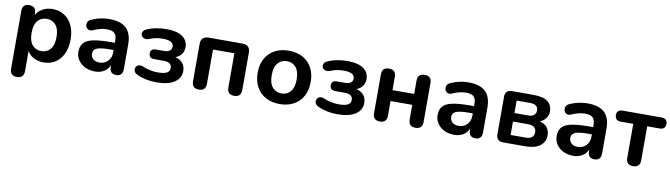

<svg xmlns="http://www.w3.org/2000/svg" viewBox="-36 -1057 6295 1804"><g transform="rotate(10 3112.0 -155.5)"><path d="M320 -91Q373 -91 406 -129.5Q439 -168 439 -245Q439 -322 406 -360.5Q373 -399 320 -399Q266 -399 233.5 -360.5Q201 -322 201 -245Q201 -168 233.5 -129.5Q266 -91 320 -91ZM136 188Q70 188 70 120V-430Q70 -497 135 -497Q201 -497 201 -430V-414Q222 -453 263.5 -476Q305 -499 358 -499Q422 -499 470.5 -468Q519 -437 546 -380.5Q573 -324 573 -245Q573 -167 546 -109.5Q519 -52 471 -21Q423 10 358 10Q307 10 265.5 -12Q224 -34 203 -71V120Q203 188 136 188Z M850 10Q796 10 754.5 -10.5Q713 -31 689 -66.5Q665 -102 665 -146Q665 -200 692.5 -231Q720 -262 783 -275Q846 -288 952 -288H988V-310Q988 -358 966 -379Q944 -400 894 -400Q864 -400 832 -392.5Q800 -385 762 -368Q737 -358 719.5 -367.5Q702 -377 696.5 -396Q691 -415 699 -434Q707 -453 732 -463Q777 -483 819 -491Q861 -499 898 -499Q1008 -499 1061 -449.5Q1114 -400 1114 -294V-60Q1114 8 1052 8Q989 8 989 -60V-76Q973 -36 936.5 -13Q900 10 850 10ZM988 -219H953Q865 -219 829.5 -204Q794 -189 794 -152Q794 -121 815.5 -100.5Q837 -80 877 -80Q924 -80 956 -112.5Q988 -145 988 -195Z M1435 10Q1385 10 1338 0.5Q1291 -9 1253 -27Q1228 -37 1219.5 -55Q1211 -73 1217 -90.5Q1223 -108 1240.5 -116.5Q1258 -125 1286 -115Q1318 -100 1357 -92Q1396 -84 1431 -84Q1492 -84 1519 -99Q1546 -114 1546 -145Q1546 -201 1469 -201H1380Q1328 -201 1328 -248Q1328 -293 1380 -293H1457Q1491 -293 1510 -307Q1529 -321 1529 -346Q1529 -373 1505 -388.5Q1481 -404 1422 -404Q1354 -404 1297 -378Q1269 -369 1250 -377Q1231 -385 1224.5 -402Q1218 -419 1226.5 -436.5Q1235 -454 1260 -463Q1299 -481 1346 -490Q1393 -499 1445 -499Q1545 -499 1597 -462.5Q1649 -426 1649 -361Q1649 -324 1628.5 -295.5Q1608 -267 1571 -254Q1617 -243 1642 -213Q1667 -183 1667 -137Q1667 -70 1607.5 -30Q1548 10 1435 10Z M1841 8Q1774 8 1774 -60V-415Q1774 -489 1849 -489H2170Q2244 -489 2244 -415V-60Q2244 8 2178 8Q2111 8 2111 -60V-386H1907V-60Q1907 8 1841 8Z M2611 10Q2535 10 2478 -21Q2421 -52 2389.5 -109.5Q2358 -167 2358 -245Q2358 -323 2389.5 -380Q2421 -437 2478 -468Q2535 -499 2611 -499Q2688 -499 2745 -468Q2802 -437 2833 -380Q2864 -323 2864 -245Q2864 -167 2833 -109.5Q2802 -52 2745 -21Q2688 10 2611 10ZM2611 -91Q2665 -91 2697.5 -129.5Q2730 -168 2730 -245Q2730 -322 2697.5 -360.5Q2665 -399 2611 -399Q2558 -399 2525 -360.5Q2492 -322 2492 -245Q2492 -168 2525 -129.5Q2558 -91 2611 -91Z M3162 10Q3112 10 3065 0.5Q3018 -9 2980 -27Q2955 -37 2946.5 -55Q2938 -73 2944 -90.5Q2950 -108 2967.5 -116.5Q2985 -125 3013 -115Q3045 -100 3084 -92Q3123 -84 3158 -84Q3219 -84 3246 -99Q3273 -114 3273 -145Q3273 -201 3196 -201H3107Q3055 -201 3055 -248Q3055 -293 3107 -293H3184Q3218 -293 3237 -307Q3256 -321 3256 -346Q3256 -373 3232 -388.5Q3208 -404 3149 -404Q3081 -404 3024 -378Q2996 -369 2977 -377Q2958 -385 2951.5 -402Q2945 -419 2953.5 -436.5Q2962 -454 2987 -463Q3026 -481 3073 -490Q3120 -499 3172 -499Q3272 -499 3324 -462.5Q3376 -426 3376 -361Q3376 -324 3355.5 -295.5Q3335 -267 3298 -254Q3344 -243 3369 -213Q3394 -183 3394 -137Q3394 -70 3334.5 -30Q3275 10 3162 10Z M3568 8Q3501 8 3501 -60V-430Q3501 -497 3568 -497Q3634 -497 3634 -430V-303H3841V-430Q3841 -497 3908 -497Q3974 -497 3974 -430V-60Q3974 8 3908 8Q3841 8 3841 -60V-199H3634V-60Q3634 8 3568 8Z M4277 10Q4223 10 4181.5 -10.5Q4140 -31 4116 -66.5Q4092 -102 4092 -146Q4092 -200 4119.5 -231Q4147 -262 4210 -275Q4273 -288 4379 -288H4415V-310Q4415 -358 4393 -379Q4371 -400 4321 -400Q4291 -400 4259 -392.5Q4227 -385 4189 -368Q4164 -358 4146.5 -367.5Q4129 -377 4123.5 -396Q4118 -415 4126 -434Q4134 -453 4159 -463Q4204 -483 4246 -491Q4288 -499 4325 -499Q4435 -499 4488 -449.5Q4541 -400 4541 -294V-60Q4541 8 4479 8Q4416 8 4416 -60V-76Q4400 -36 4363.5 -13Q4327 10 4277 10ZM4415 -219H4380Q4292 -219 4256.5 -204Q4221 -189 4221 -152Q4221 -121 4242.5 -100.5Q4264 -80 4304 -80Q4351 -80 4383 -112.5Q4415 -145 4415 -195Z M4800 -81H4941Q5023 -81 5023 -145Q5023 -209 4941 -209H4800ZM4800 -290H4932Q4967 -290 4986 -306Q5005 -322 5005 -350Q5005 -379 4986 -394Q4967 -409 4932 -409H4800ZM4743 0Q4677 0 4677 -66V-424Q4677 -489 4743 -489H4946Q5042 -489 5084 -455.5Q5126 -422 5126 -361Q5126 -324 5104.5 -296Q5083 -268 5047 -254Q5095 -243 5119 -212.5Q5143 -182 5143 -137Q5143 -74 5094.5 -37Q5046 0 4954 0Z M5413 10Q5359 10 5317.5 -10.5Q5276 -31 5252 -66.5Q5228 -102 5228 -146Q5228 -200 5255.5 -231Q5283 -262 5346 -275Q5409 -288 5515 -288H5551V-310Q5551 -358 5529 -379Q5507 -400 5457 -400Q5427 -400 5395 -392.5Q5363 -385 5325 -368Q5300 -358 5282.5 -367.5Q5265 -377 5259.5 -396Q5254 -415 5262 -434Q5270 -453 5295 -463Q5340 -483 5382 -491Q5424 -499 5461 -499Q5571 -499 5624 -449.5Q5677 -400 5677 -294V-60Q5677 8 5615 8Q5552 8 5552 -60V-76Q5536 -36 5499.5 -13Q5463 10 5413 10ZM5551 -219H5516Q5428 -219 5392.5 -204Q5357 -189 5357 -152Q5357 -121 5378.5 -100.5Q5400 -80 5440 -80Q5487 -80 5519 -112.5Q5551 -145 5551 -195Z M5983 8Q5917 8 5917 -60V-384H5799Q5742 -384 5742 -437Q5742 -489 5799 -489H6167Q6224 -489 6224 -437Q6224 -384 6167 -384H6050V-60Q6050 8 5983 8Z"/></g></svg>

Font: Chiron GoRound TC SB
Style: Regular
Weight: 500
Designer: Ryoko NISHIZUKA 西塚涼子 (kana, bopomofo & ideographs); Paul D. Hunt (Latin, Greek & Cyrillic); Sandoll Communications 산돌커뮤니
Foundry: Adobe
Version: Version 1.000;hotconv 1.1.1;makeotfexe 2.6.0